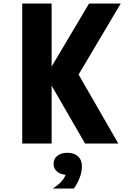

<svg xmlns="http://www.w3.org/2000/svg" viewBox="-20 -820 740 1097"><path d="M107 -800H275V0H107ZM466 0 243 -386 489 -800H670L429 -394L656 0ZM365 179Q329 179 307.5 161.5Q286 144 286 116Q286 88 307.5 70.5Q329 53 365 53Q401 53 422.5 70.5Q444 88 444 116Q444 144 422.5 161.5Q401 179 365 179ZM281 257Q314 237 334 213.5Q354 190 356 170L365 53Q404 53 426 73.5Q448 94 448 130Q448 162 435 196Q422 230 402 257Z"/></svg>

Font: Martian Mono
Style: Bold
Weight: 700
Designer: Roman Shamin
Foundry: Evil Martians
Version: Version 1.000